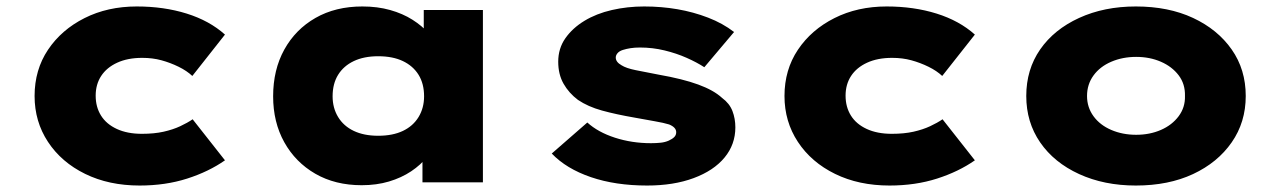

<svg xmlns="http://www.w3.org/2000/svg" viewBox="-20 -564 3960 594"><path d="M412 10Q317 10 243.5 -26Q170 -62 128.5 -125Q87 -188 87 -267Q87 -348 128.5 -410Q170 -472 241.5 -508Q313 -544 403 -544Q487 -544 557.5 -522Q628 -500 676 -457L575 -329Q558 -345 532.5 -357.5Q507 -370 479.5 -377.5Q452 -385 420 -385Q375 -385 342.5 -370Q310 -355 293 -329Q276 -303 276 -268Q276 -233 292.5 -206.5Q309 -180 341.5 -165Q374 -150 419 -150Q457 -150 486 -156.5Q515 -163 537.5 -173.5Q560 -184 576 -195L676 -68Q626 -33 559 -11.5Q492 10 412 10Z M1099 9Q1017 9 955.5 -26.5Q894 -62 859.5 -124Q825 -186 825 -266Q825 -348 859.5 -410.5Q894 -473 956 -508.5Q1018 -544 1101 -544Q1148 -544 1187 -533Q1226 -522 1256 -503Q1286 -484 1306 -461Q1326 -438 1333 -416L1291 -412V-533H1474V0H1287V-141L1326 -131Q1321 -104 1301.5 -79Q1282 -54 1252 -34Q1222 -14 1183.5 -2.5Q1145 9 1099 9ZM1150 -144Q1195 -144 1226.5 -159Q1258 -174 1275 -202Q1292 -230 1292 -266Q1292 -305 1275 -332.5Q1258 -360 1226.5 -375Q1195 -390 1150 -390Q1106 -390 1074.5 -375Q1043 -360 1026 -332.5Q1009 -305 1009 -266Q1009 -230 1026 -202Q1043 -174 1074.5 -159Q1106 -144 1150 -144Z M1982 10Q1884 10 1808 -16Q1732 -42 1687 -89L1797 -185Q1830 -155 1882.5 -138Q1935 -121 1994 -121Q2010 -121 2024 -122.5Q2038 -124 2049 -129Q2060 -134 2066 -140Q2072 -146 2072 -155Q2072 -170 2050 -179Q2034 -184 2005 -189Q1976 -194 1944 -200Q1886 -210 1842.5 -222Q1799 -234 1768 -255Q1740 -276 1723.5 -305Q1707 -334 1707 -373Q1707 -414 1729 -445.5Q1751 -477 1788 -499.5Q1825 -522 1873 -533Q1921 -544 1973 -544Q2026 -544 2075.5 -535.5Q2125 -527 2170.5 -509.5Q2216 -492 2251 -465L2159 -356Q2136 -371 2104.5 -385Q2073 -399 2036 -408Q1999 -417 1960 -417Q1944 -417 1931 -415Q1918 -413 1907 -409.5Q1896 -406 1890.5 -399.5Q1885 -393 1885 -386Q1885 -379 1889.5 -373Q1894 -367 1903 -362Q1917 -353 1946.5 -347Q1976 -341 2018 -333Q2092 -320 2140 -302.5Q2188 -285 2214 -261Q2237 -244 2246 -220.5Q2255 -197 2255 -170Q2255 -117 2221.5 -76.5Q2188 -36 2126 -13Q2064 10 1982 10Z M2732 10Q2637 10 2563.5 -26Q2490 -62 2448.5 -125Q2407 -188 2407 -267Q2407 -348 2448.5 -410Q2490 -472 2561.5 -508Q2633 -544 2723 -544Q2807 -544 2877.5 -522Q2948 -500 2996 -457L2895 -329Q2878 -345 2852.5 -357.5Q2827 -370 2799.5 -377.5Q2772 -385 2740 -385Q2695 -385 2662.5 -370Q2630 -355 2613 -329Q2596 -303 2596 -268Q2596 -233 2612.5 -206.5Q2629 -180 2661.5 -165Q2694 -150 2739 -150Q2777 -150 2806 -156.5Q2835 -163 2857.5 -173.5Q2880 -184 2896 -195L2996 -68Q2946 -33 2879 -11.5Q2812 10 2732 10Z M3494 10Q3396 10 3318.5 -25.5Q3241 -61 3198 -123.5Q3155 -186 3155 -267Q3155 -349 3198 -411Q3241 -473 3318.5 -508.5Q3396 -544 3494 -544Q3595 -544 3671 -508.5Q3747 -473 3790.5 -411Q3834 -349 3834 -267Q3834 -186 3790.5 -123.5Q3747 -61 3671 -25.5Q3595 10 3494 10ZM3495 -147Q3537 -147 3571.5 -162Q3606 -177 3626.5 -204.5Q3647 -232 3646 -267Q3647 -304 3626.5 -331Q3606 -358 3571.5 -373Q3537 -388 3495 -388Q3453 -388 3418 -373Q3383 -358 3363 -330.5Q3343 -303 3343 -267Q3343 -232 3363 -204.5Q3383 -177 3418 -162Q3453 -147 3495 -147Z"/></svg>

Font: Lexend Giga ExtraBold
Style: Regular
Weight: 800
Designer: Bonnie Shaver-Troup, Thomas Jockin
Foundry: Lexend
Version: Version 1.007